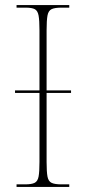

<svg xmlns="http://www.w3.org/2000/svg" viewBox="-20 -734 339 754"><path d="M45 0V-10H79Q104 -10 116 -16Q128 -22 131.5 -40.5Q135 -59 135 -98V-369H39V-379H135V-615Q135 -654 131.5 -673Q128 -692 116.5 -698Q105 -704 81 -704H45V-714H252V-704H221Q195 -704 182.5 -698Q170 -692 166.5 -673Q163 -654 163 -615V-379H259V-369H163V-98Q163 -59 166.5 -40.5Q170 -22 182.5 -16Q195 -10 221 -10H252V0Z"/></svg>

Font: Noto Serif Display SemiCondensed Thin
Style: Regular
Weight: 100
Width: 4
Designer: Monotype Design Team
Foundry: Monotype Imaging Inc.
Version: Version 2.009